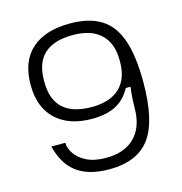

<svg xmlns="http://www.w3.org/2000/svg" viewBox="-105 -796 857 902"><g transform="rotate(-15 323.0 -345.0)"><path d="M315 -700Q407 -700 465 -664Q523 -628 550 -550Q577 -472 577 -345Q577 -156 515.5 -73Q454 10 317 10Q220 10 162 -31.5Q104 -73 81 -164H149Q149 -138 167.5 -110.5Q186 -83 223 -64.5Q260 -46 317 -46Q407 -46 456.5 -96Q506 -146 506 -238V-240Q506 -259 507.5 -282Q509 -305 513 -339H490Q462 -287 416 -263.5Q370 -240 301 -240Q189 -240 125.5 -299.5Q62 -359 62 -469Q62 -582 127.5 -641Q193 -700 315 -700ZM314 -644Q128 -644 128 -473V-465Q128 -294 314 -294Q402 -294 449 -338Q496 -382 496 -465V-473Q496 -556 449 -600Q402 -644 314 -644Z"/></g></svg>

Font: Mozilla Text ExtraLight
Style: Regular
Weight: 200
Designer: Studio DRAMA
Foundry: Studio DRAMA
Version: Version 1.000